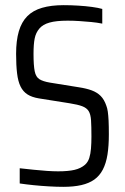

<svg xmlns="http://www.w3.org/2000/svg" viewBox="-20 -716 485 744"><path d="M225.3 8Q199.7 8 169.4 6.2Q139.1 4.5 109.8 1.5Q80.5 -1.5 56.4 -5.1V-64Q83.1 -61 109.8 -58.3Q136.4 -55.5 161.2 -53.8Q186 -52.1 205 -52.1Q244.4 -52.1 268.7 -57.8Q293.1 -63.5 309.3 -77.5Q320.6 -87.5 325.8 -103.4Q330.9 -119.4 332.6 -140.7Q334.3 -162.1 334.3 -186.8Q334.3 -226.1 332.8 -249.5Q331.3 -273 323.6 -285.4Q315.9 -297.8 298.8 -304.3Q281.6 -310.8 249.9 -315.8L130.9 -334.7Q103.5 -339.2 86.5 -350.1Q69.5 -361 59.7 -380.7Q49.9 -400.4 46.2 -431.7Q42.4 -463 42.4 -507.4Q42.4 -558.7 53 -594.8Q63.6 -630.9 85.7 -653.2Q107.8 -675.5 142.9 -685.7Q178 -696 226.5 -696Q254.9 -696 283.2 -694.2Q311.5 -692.5 336 -689.2Q360.6 -685.9 376.3 -681.4V-624.5Q356.6 -628.5 333.5 -630.7Q310.3 -632.9 287.2 -634.4Q264.2 -635.9 242.2 -635.9Q197.5 -635.9 171.8 -628.5Q146 -621.2 132.6 -605.4Q118.8 -589.2 114.4 -567Q109.9 -544.7 109.9 -507.6Q109.9 -462.1 114.5 -439.8Q119 -417.6 132.9 -409Q146.8 -400.4 173.4 -395.9L284.5 -378Q314.7 -373.5 335.6 -365.7Q356.5 -357.9 370.2 -344.1Q384 -330.2 392.1 -306.2Q395.6 -297.6 397.7 -283.6Q399.7 -269.5 400.8 -248.3Q401.8 -227 401.8 -195.1Q401.8 -150.3 396.4 -116.5Q390.9 -82.7 378.4 -58.7Q365.9 -34.8 345.5 -20.2Q325.1 -5.7 295.2 1.2Q265.3 8 225.3 8Z"/></svg>

Font: Saira Thin Condensed
Style: Regular
Weight: 100
Width: 3
Version: Version 1.101